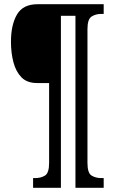

<svg xmlns="http://www.w3.org/2000/svg" viewBox="-20 -780 544 911"><path d="M137 111V65H147Q174 65 193.5 53Q213 41 213 -7V-386H156Q108 -386 81.5 -413.5Q55 -441 43.5 -485.5Q32 -530 32 -582Q32 -662 60.5 -711Q89 -760 158 -760H472V-714H461Q434 -714 414.5 -701.5Q395 -689 395 -642V-7Q395 41 414.5 53Q434 65 461 65H472V111H338V-705H269V111Z"/></svg>

Font: Noto Serif Devanagari ExtraCondensed SemiBold
Style: Regular
Weight: 600
Width: 2
Designer: Universal Thirst, Indian Type Foundry and the Monotype Design Team
Foundry: Monotype Imaging Inc.
Version: Version 2.004; ttfautohint (v1.8.4.7-5d5b)